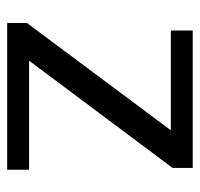

<svg xmlns="http://www.w3.org/2000/svg" viewBox="-31 -526 557 535"><g transform="rotate(90 247.5 -258.5)"><path d="M44 0H453V-61H149L448 -461V-517H65V-456H343L44 -55Z"/></g></svg>

Font: United Sans
Style: Regular
Weight: 400
Designer: Pablo Impallari, Rodrigo Fuenzalida (Modified by Dan O. Williams)
Version: Version 1.000;PS 001.000;hotconv 1.0.88;makeotf.lib2.5.64775